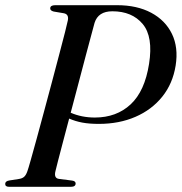

<svg xmlns="http://www.w3.org/2000/svg" viewBox="-21 -720 700 740"><path d="M656 -467.5Q645 -398 604.5 -347.5Q564 -297 501.2 -269.8Q438.5 -242.5 360 -242.5Q323 -242.5 296.2 -247.5Q269.5 -252.5 245.5 -263Q232.5 -213.5 221.2 -171Q210 -128.5 202.5 -99.5Q195 -70.5 193 -61.5Q185.5 -33 206.5 -30.5L257 -24Q270.5 -22 270.5 -13Q270.5 0 252 0H14.5Q-1 0 -1 -11Q-1 -22 15 -24.5L50.5 -30Q65 -32 72.2 -38.8Q79.5 -45.5 84.5 -60Q88 -69.5 97.5 -103.2Q107 -137 120.5 -186Q134 -235 149.2 -292Q164.5 -349 179.8 -406.2Q195 -463.5 208 -513Q221 -562.5 229.8 -596.8Q238.5 -631 240.5 -641.5Q245 -665.5 224.5 -669L186 -675.5Q172.5 -679 172.5 -687.5Q172.5 -700 192 -700H430.5Q507 -700 561.8 -670.8Q616.5 -641.5 641.8 -589.2Q667 -537 656 -467.5ZM343.5 -632Q341.5 -624.5 332.5 -591.2Q323.5 -558 310.2 -508Q297 -458 281.8 -400.2Q266.5 -342.5 251.5 -285.5Q294 -267 344.5 -267Q428 -267 482.5 -317.8Q537 -368.5 553.5 -474Q570 -578.5 529 -627.5Q488 -676.5 412 -676.5Q357.5 -676.5 343.5 -632Z"/></svg>

Font: Fraunces 72pt S000
Style: Italic
Weight: 400
Italic angle: -16°
Version: Version 1.000; ttfautohint (v1.8.3)